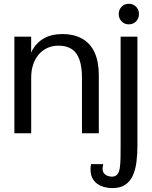

<svg xmlns="http://www.w3.org/2000/svg" viewBox="-20 -688 784 991"><path d="M54.2 0V-498.8H141L140.3 -297.6L118 -335.4Q125.8 -393.3 148.9 -432.7Q172.1 -472.1 210.3 -492.1Q248.5 -512.2 300.3 -512.2Q362.5 -512.2 404.7 -488.1Q446.9 -464 468.4 -416.8Q490 -369.7 490 -300.8V0H403.1V-284.4Q403.1 -343.7 389.8 -380.7Q376.6 -417.7 349.8 -435Q322.9 -452.3 282 -452.3Q249.9 -452.3 223.8 -440.1Q197.7 -428 179.2 -406Q160.7 -384.1 150.9 -354.1Q141 -324 141 -287.9V0ZM560.1 282.8Q530.5 282.8 504.7 273Q478.9 263.3 463 241.7Q447.1 220 447.1 184.9Q447.1 179.8 448 172.3Q448.8 164.8 449.8 159.1H512.9Q510.8 168.9 510.2 174.1Q509.5 179.3 509.5 183.3Q509.5 198.3 517.4 207.2Q525.3 216.2 536.6 220Q547.8 223.8 557.5 223.8Q575.8 223.8 585.3 212.5Q594.8 201.2 598.3 178.8Q601.8 156.4 602.2 123.4Q602.6 90.4 602.6 47.4V-498.8H689.3V64.8Q689.3 109.8 684.1 149.4Q678.9 189 665.1 219Q651.3 248.9 625.9 265.9Q600.6 282.8 560.1 282.8ZM645 -562.3Q622.7 -562.3 607.8 -577.5Q592.8 -592.8 592.8 -615.5Q592.8 -638.2 607.8 -653.3Q622.7 -668.5 645 -668.5Q667.4 -668.5 682.3 -653.3Q697.3 -638.2 697.3 -615.5Q697.3 -592.8 682.3 -577.5Q667.4 -562.3 645 -562.3Z"/></svg>

Font: Russolo 10pt ExtraLight
Style: Regular
Weight: 200
Designer: Micah Stupak-Hahn
Version: Version 1.000